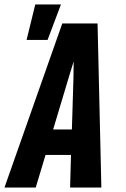

<svg xmlns="http://www.w3.org/2000/svg" viewBox="-43 -840 563 860"><path d="M-23 0 236 -735H394L411 0H271L275 -146H161L117 0ZM279 -260 286 -490Q286 -509 286.5 -527.5Q287 -546 287 -565Q281 -546 275.5 -527.5Q270 -509 264 -490L195 -260ZM76 -661 115 -820H230L170 -661Z"/></svg>

Font: Iosevka Heavy
Style: Italic
Weight: 900
Italic angle: -9°
Monospace: yes
Designer: Belleve Invis
Foundry: Belleve Invis
Version: Version 32.5.0; ttfautohint (v1.8.4)